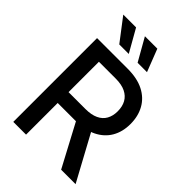

<svg xmlns="http://www.w3.org/2000/svg" viewBox="-267 -1061 1179 1179"><g transform="rotate(45 322.5 -471.5)"><path d="M75.7 0V-727.5H341.8Q424.3 -727.5 480.5 -699Q536.6 -670.4 565.4 -618.9Q594.2 -567.4 594.2 -499.5Q594.2 -431.6 564.7 -381.1Q535.2 -330.6 478.3 -302.7Q421.4 -274.9 338.9 -274.9H139.2V-369.1H332.5Q383.8 -369.1 417.2 -384.8Q450.7 -400.4 467 -429.7Q483.4 -459 483.4 -499.5Q483.4 -541 467 -570.6Q450.7 -600.1 417.2 -616.5Q383.8 -632.8 332 -632.8H186.5V0ZM491.2 0 316.4 -328.6H438.5L616.7 0ZM358.9 -796.4 275.4 -943.4H383.3L440.4 -796.4ZM199.7 -796.4 87.4 -943.4H198.7L282.2 -796.4Z"/></g></svg>

Font: Inter 20pt Medium
Style: Regular
Weight: 500
Version: Version 4.001;git-66647c0bb